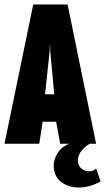

<svg xmlns="http://www.w3.org/2000/svg" viewBox="-20 -640 468 855"><path d="M0 0 128 -620H281L408 0H248L226 -120L250 -98H153L173 -120L155 0ZM179 -204 166 -220H242L223 -204L204 -411L203 -439H202L201 -411ZM331 195Q285 195 252 170Q219 145 219 94Q219 68 240.5 36Q262 4 319 -10L396 -7Q366 4 346.5 27Q327 50 327 73Q327 98 342.5 110.5Q358 123 376 123Q386 123 394.5 119.5Q403 116 408 110L428 168Q405 181 380 188Q355 195 331 195Z"/></svg>

Font: Smooch Sans Thin Black
Style: Regular
Weight: 900
Version: Version 1.010